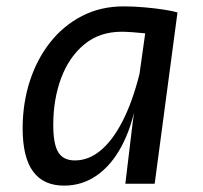

<svg xmlns="http://www.w3.org/2000/svg" viewBox="-20 -576 638 602"><path d="M373 0 396 -191.5 438.5 -494.5 456.5 -520 536.5 -537 465 0ZM181 6Q116 6 83.5 -38.5Q51 -83 51 -173.5Q51 -251.5 73.2 -320.8Q95.5 -390 137 -442.8Q178.5 -495.5 237 -525.8Q295.5 -556 367.5 -556Q400 -556 433.2 -553Q466.5 -550 494 -545.8Q521.5 -541.5 536.5 -537L508.5 -460Q501.5 -462.5 482.8 -465.5Q464 -468.5 440.5 -471Q417 -473.5 395.5 -475Q374 -476.5 361.5 -476.5Q292.5 -476.5 244.5 -437Q196.5 -397.5 171.8 -331.2Q147 -265 147 -184.5Q147 -124 162.8 -98.5Q178.5 -73 215 -73Q258 -73 295.8 -104.5Q333.5 -136 364.5 -196.5Q395.5 -257 417.5 -344.5L427 -311L408.5 -260.5Q393 -177 361 -117.2Q329 -57.5 283.2 -25.8Q237.5 6 181 6Z"/></svg>

Font: Spline Sans Mono
Style: Italic
Weight: 400
Italic angle: -4°
Monospace: yes
Designer: Eben Sorkin, Mirko Velimirovic
Foundry: Sorkin Type
Version: Version 1.004